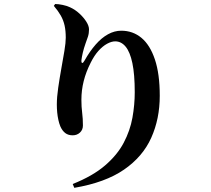

<svg xmlns="http://www.w3.org/2000/svg" viewBox="-20 -845 1040 948"><path d="M339 63.5Q438 24.1 498.5 -27.9Q559.1 -79.9 590.7 -139.9Q622.4 -200 633.9 -263.9Q645.3 -327.8 645.3 -389.5Q645.3 -478 633.6 -533.4Q621.9 -588.7 600.2 -614.8Q578.6 -640.8 548.9 -640.8Q530.4 -640.8 508.6 -628.9Q486.8 -616.9 466.1 -593.9Q445.4 -570.8 428.2 -536.3Q404.6 -490.1 393.3 -444.8Q381.9 -399.5 381.9 -352.3Q381.9 -317 385.7 -288.2Q389.4 -259.4 389.4 -225.5Q389.4 -204 374.8 -190.5Q360.1 -176.9 339 -176.9Q316.9 -176.9 302.4 -187.9Q287.9 -198.9 278.2 -220.4Q272 -235.3 268.2 -252.9Q264.3 -270.5 262.4 -290Q260.6 -309.6 260.6 -329.1Q260.6 -365.2 267.4 -411.8Q274.1 -458.4 282.7 -506Q291.2 -553.6 298 -594Q304.7 -634.5 304.7 -659Q304.7 -692.5 299 -718.7Q293.3 -744.9 280.1 -768.2Q266.8 -791.5 245.8 -816L252.3 -825.2Q269.3 -825 289.5 -820.7Q309.8 -816.5 325.4 -809.2Q350.9 -797.7 372 -778.2Q393.1 -758.8 406.3 -737.8Q419.5 -716.9 419.5 -699.8Q419.5 -680.3 414.2 -664Q408.9 -647.8 402.4 -630.5Q393.9 -606.5 388.9 -585.2Q383.9 -563.8 382.1 -548.5Q381.2 -534.7 385.9 -534.1Q390.5 -533.4 397.3 -545.8Q423.7 -592.4 452.6 -625.3Q481.5 -658.3 513.3 -675.8Q545.1 -693.4 578.6 -693.4Q635.9 -693.4 678.4 -658.1Q720.9 -622.8 744.8 -551.5Q768.8 -480.2 768.8 -371.9Q768.8 -258.3 726.8 -164.8Q684.9 -71.3 592.2 -7.4Q499.5 56.5 346.9 82.4Z"/></svg>

Font: Noto Serif KR ExtraLight
Style: Regular
Weight: 200
Designer: Ryoko NISHIZUKA 西塚涼子 (kana & ideographs); Frank Grießhammer (Latin, Greek & Cyrillic); Wenlong ZHANG 张文龙 (bopomofo); San
Foundry: Adobe
Version: Version 2.002-H1;hotconv 1.1.0;makeotfexe 2.6.0